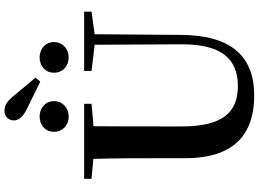

<svg xmlns="http://www.w3.org/2000/svg" viewBox="-169 -968 1156 858"><g transform="rotate(-90 409.0 -539.0)"><path d="M355 -995 473 -937 491 -958 407 -1059C384 -1087 366 -1097 342 -1097C317 -1097 300 -1079 300 -1055C300 -1035 313 -1015 355 -995ZM317 -810C353 -810 386 -835 386 -876C386 -916 353 -940 317 -940C281 -940 249 -916 249 -876C249 -835 281 -810 317 -810ZM582 -810C617 -810 650 -835 650 -876C650 -916 617 -940 582 -940C545 -940 513 -916 513 -876C513 -835 545 -810 582 -810ZM521 -708 638 -694 640 -312C642 -128 576 -54 453 -54C337 -54 273 -121 273 -305V-401C273 -501 273 -600 274 -699L374 -708V-741H39V-708L128 -700C131 -600 131 -500 131 -401V-290C131 -63 245 19 412 19C585 19 680 -83 682 -304L685 -694L786 -708V-741H521Z"/></g></svg>

Font: Noto Serif SC
Style: Bold
Weight: 700
Designer: Ryoko NISHIZUKA 西塚涼子 (kana & ideographs); Frank Grießhammer (Latin, Greek & Cyrillic); Wenlong ZHANG 张文龙 (bopomofo); San
Foundry: Adobe
Version: Version 2.001;hotconv 1.1.0;makeotfexe 2.6.0